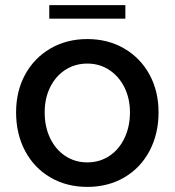

<svg xmlns="http://www.w3.org/2000/svg" viewBox="-20 -721 685 752"><path d="M43 -281Q43 -364 78.5 -429Q114 -494 177.5 -531Q241 -568 322 -568Q403 -568 466.5 -531Q530 -494 565.5 -429Q601 -364 601 -281Q601 -197 566 -130.5Q531 -64 467.5 -26.5Q404 11 322 11Q241 11 177.5 -26Q114 -63 78.5 -129.5Q43 -196 43 -281ZM489 -281Q489 -335 467.5 -378.5Q446 -422 408 -447Q370 -472 322 -472Q274 -472 236 -447.5Q198 -423 176.5 -379.5Q155 -336 155 -281Q155 -224 176.5 -179.5Q198 -135 236 -110Q274 -85 322 -85Q370 -85 408 -110Q446 -135 467.5 -180Q489 -225 489 -281ZM471 -648H173V-701H471Z"/></svg>

Font: Open Sauce Sans Medium
Style: Regular
Weight: 500
Designer: Alfredo Marco Pradil
Foundry: Creative Sauce Fz LLC
Version: Version 1.477